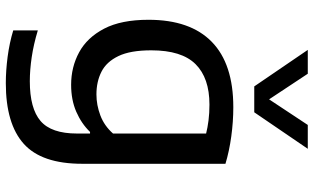

<svg xmlns="http://www.w3.org/2000/svg" viewBox="-229 -619 1078 660"><g transform="rotate(90 310.0 -289.0)"><path d="M265.5 230Q223 230 175.2 223.8Q127.5 217.5 84.5 204.5V120Q132.5 134.5 176.5 141Q220.5 147.5 259 147.5Q353 147.5 396 110.5Q439 73.5 439 -14.5V-59.5H433.5Q405 -30 364.2 -12.2Q323.5 5.5 271.5 5.5Q210.5 5.5 159.8 -22Q109 -49.5 78.5 -108Q48 -166.5 48 -260.5Q48 -404 123.8 -478Q199.5 -552 348.5 -552Q398 -552 449 -545Q500 -538 543 -525V-32.5Q543 107 474.2 168.5Q405.5 230 265.5 230ZM304.5 -81.5Q341 -81.5 376.8 -95Q412.5 -108.5 439 -138.5V-458.5Q419.5 -463.5 394 -466.8Q368.5 -470 339.5 -470Q248 -470 200.5 -422.2Q153 -374.5 153 -270Q153 -198 172.8 -157Q192.5 -116 226.5 -98.8Q260.5 -81.5 304.5 -81.5ZM277 -624 151.5 -808H233.5L321.5 -675L409.5 -808H491.5L366 -624Z"/></g></svg>

Font: Encode Sans Semi Expanded Medium
Style: Regular
Weight: 500
Width: 6
Designer: Multiple Designers
Foundry: Impallari Type
Version: Version 3.000; ttfautohint (v1.8.3) -l 8 -r 50 -G 200 -x 14 